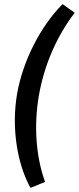

<svg xmlns="http://www.w3.org/2000/svg" viewBox="-20 -741 383 933"><path d="M128 172 199 143C154 18 144 -131 169 -277C194 -423 256 -566 343 -679L284 -721C175 -611 91 -444 63 -285C36 -128 60 48 128 172Z"/></svg>

Font: Fixel Display 20240404 Medium
Style: Italic
Weight: 500
Italic angle: -10°
Designer: AlfaBravo + MacPaw
Foundry: Kyrylo Tkachov, Marchela Mozhyna, Serhii Makarenko, Maria Weinstein, Zakhar Kryvoshyya
Version: Version 1.211;Glyphs 3.2 (3225)